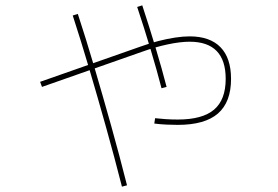

<svg xmlns="http://www.w3.org/2000/svg" viewBox="-20 -648 1040 718"><path d="M645 -181Q627 -181 603.5 -182Q580 -183 557 -186L560 -206Q577 -204 599 -202.5Q621 -201 645 -201Q737 -201 780.5 -238Q824 -275 824 -353Q824 -492 689 -492Q654 -492 607 -482Q560 -472 513 -455L137 -323L130 -342L506 -474Q539 -486 572 -494.5Q605 -503 635 -507.5Q665 -512 689 -512Q765 -512 804.5 -471.5Q844 -431 844 -353Q844 -266 795 -223.5Q746 -181 645 -181ZM436 50Q408 -60 376.5 -172.5Q345 -285 313.5 -391.5Q282 -498 252 -590L271 -596Q301 -505 332.5 -398Q364 -291 395.5 -178.5Q427 -66 455 45ZM584 -318Q567 -384 543 -464Q519 -544 493 -622L512 -628Q538 -549 562 -469Q586 -389 603 -323Z"/></svg>

Font: M PLUS 1 Code Thin
Style: Regular
Weight: 250
Designer: Coji Morishita
Foundry: UNDERFOREST DESIGN
Version: Version 1.002